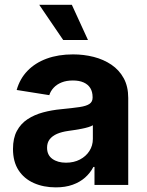

<svg xmlns="http://www.w3.org/2000/svg" viewBox="-20 -783 624 813"><path d="M216.2 10.4Q164.2 10.4 123 -8Q81.8 -26.3 58.4 -62.4Q35 -98.5 35 -152.3Q35 -198 51.5 -228.7Q68 -259.4 96.8 -278.3Q125.6 -297.2 162.4 -307.1Q199.1 -317 239.8 -320.7Q287.3 -325.3 316.4 -329.6Q345.4 -333.9 358.7 -342.9Q372.1 -352 372.1 -369.3V-371.7Q372.1 -394.2 362.4 -410Q352.6 -425.7 334.1 -433.9Q315.5 -442.2 288.7 -442.2Q261.5 -442.2 241.2 -434.1Q220.9 -426 207.7 -412Q194.4 -398 188.7 -380.1L50.6 -402Q63.9 -449.4 96.4 -483.1Q128.9 -516.8 177.9 -534.8Q226.9 -552.7 289.3 -552.7Q334.7 -552.7 376.6 -542.1Q418.6 -531.4 451.6 -509.1Q484.7 -486.7 503.9 -451.7Q523 -416.7 523 -368.2V0H380.1V-76H375.4Q362.1 -50.5 340.2 -31.1Q318.3 -11.7 287.5 -0.7Q256.7 10.4 216.2 10.4ZM259.4 -94.1Q292.8 -94.1 318.4 -107.5Q344 -120.9 358.6 -143.7Q373.2 -166.5 373.2 -194.9V-252.7Q366.4 -248.4 353.9 -244.6Q341.4 -240.8 326 -237.8Q310.6 -234.8 295.6 -232.5Q280.5 -230.3 268.2 -228.5Q241.3 -224.7 221.3 -216.1Q201.4 -207.4 190.3 -193.1Q179.3 -178.8 179.3 -157.4Q179.3 -126.3 201.8 -110.2Q224.3 -94.1 259.4 -94.1ZM247.5 -613.7 146.1 -762.7H284.2L352.5 -613.7Z"/></svg>

Font: GitLab Sans
Style: Regular
Weight: 400
Designer: Rasmus Andersson
Foundry: Modifications by GitLab B.V., manufactured by rsms
Version: Version 4.000;git-c8fb6b7